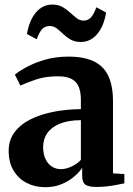

<svg xmlns="http://www.w3.org/2000/svg" viewBox="-20 -788 566 819"><path d="M172.5 10.5Q129.5 10.5 94.2 -7.5Q59 -25.5 38 -60.2Q17 -95 17 -144.5Q17 -191.5 43 -225.2Q69 -259 112.8 -280.2Q156.5 -301.5 211.5 -311.8Q266.5 -322 325 -322.5V-362Q325 -395 316 -417.2Q307 -439.5 285.8 -451Q264.5 -462.5 226.5 -462.5Q172.5 -462.5 131.5 -448.2Q90.5 -434 67 -423L43.5 -469.5Q58 -482.5 90.5 -500.5Q123 -518.5 169.2 -532.5Q215.5 -546.5 271.5 -546.5Q339 -546.5 381 -526Q423 -505.5 442.5 -463.2Q462 -421 462 -355V-48.5L510.5 -45.5V-6Q499.5 -3.5 479.8 0.2Q460 4 437 6.8Q414 9.5 392.5 9.5Q359.5 9.5 345 0.2Q330.5 -9 330.5 -38.5V-72Q320 -55.5 297.8 -36Q275.5 -16.5 244 -3Q212.5 10.5 172.5 10.5ZM240 -66.5Q261 -66.5 284.8 -77.5Q308.5 -88.5 325 -106V-275.5Q270 -275 234.2 -260Q198.5 -245 181.2 -219.5Q164 -194 164 -161Q164 -131.5 173.8 -110.2Q183.5 -89 200.8 -77.8Q218 -66.5 240 -66.5ZM95 -643Q104.5 -700.5 133 -734.5Q161.5 -768.5 203 -768.5Q228.5 -768.5 246.5 -758.2Q264.5 -748 279 -734.5Q293.5 -721 306.8 -710.8Q320 -700.5 335.5 -700Q356 -700 368.5 -714.2Q381 -728.5 391 -757L432.5 -734.5Q423.5 -677.5 395 -643.2Q366.5 -609 324.5 -609Q299 -609 281.2 -619.2Q263.5 -629.5 249.5 -643Q235.5 -656.5 222 -666.8Q208.5 -677 192 -677Q171.5 -677 159 -663Q146.5 -649 136.5 -620.5Z"/></svg>

Font: Merriweather 72pt
Style: Bold
Weight: 700
Version: Version 2.100